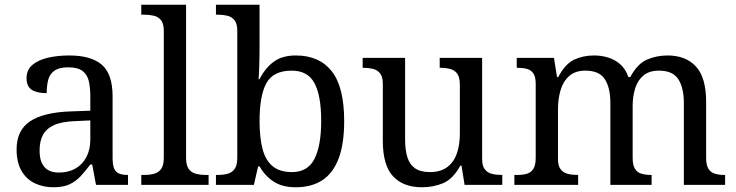

<svg xmlns="http://www.w3.org/2000/svg" viewBox="-20 -780 3107 810"><path d="M205 10Q161 10 125.5 -7.5Q90 -25 70 -60.5Q50 -96 50 -150Q50 -230 106.5 -268Q163 -306 278 -310L361 -313V-373Q361 -409 355 -436.5Q349 -464 329 -480Q309 -496 268 -496Q230 -496 210 -482Q190 -468 183.5 -443.5Q177 -419 177 -387Q135 -387 113.5 -401.5Q92 -416 92 -450Q92 -485 116.5 -506Q141 -527 182 -536.5Q223 -546 272 -546Q364 -546 409.5 -507Q455 -468 455 -373V-114Q455 -86 461 -70.5Q467 -55 481 -48.5Q495 -42 517 -42H520V0H385L369 -86H361Q340 -58 320 -36.5Q300 -15 273.5 -2.5Q247 10 205 10ZM228 -52Q269 -52 298.5 -69Q328 -86 344.5 -117.5Q361 -149 361 -191V-272L297 -269Q240 -267 207.5 -252Q175 -237 161 -210.5Q147 -184 147 -145Q147 -114 156 -93.5Q165 -73 183 -62.5Q201 -52 228 -52Z M576 0V-42H589Q612 -42 630.5 -47Q649 -52 660 -67.5Q671 -83 671 -114V-650Q671 -680 659.5 -694.5Q648 -709 629.5 -713.5Q611 -718 589 -718H576V-760H765V-114Q765 -83 776 -67.5Q787 -52 806 -47Q825 -42 847 -42H860V0Z M1228 10Q1170 10 1133.5 -14.5Q1097 -39 1075 -78H1069L1051 0H891V-42H899Q922 -42 940.5 -47Q959 -52 970 -67.5Q981 -83 981 -114V-650Q981 -680 969.5 -694.5Q958 -709 939.5 -713.5Q921 -718 899 -718H891V-760H1075V-576Q1075 -559 1074.5 -532.5Q1074 -506 1073 -481.5Q1072 -457 1071 -446H1075Q1098 -492 1134 -519Q1170 -546 1228 -546Q1327 -546 1379.5 -479.5Q1432 -413 1432 -269Q1432 -173 1408.5 -111Q1385 -49 1339.5 -19.5Q1294 10 1228 10ZM1212 -54Q1278 -54 1306.5 -109.5Q1335 -165 1335 -270Q1335 -377 1306.5 -429.5Q1278 -482 1211 -482Q1133 -482 1104 -429.5Q1075 -377 1075 -269Q1075 -200 1087.5 -152Q1100 -104 1130 -79Q1160 -54 1212 -54Z M1760 10Q1681 10 1638 -36.5Q1595 -83 1595 -186V-426Q1595 -456 1583.5 -470.5Q1572 -485 1553.5 -489.5Q1535 -494 1513 -494H1510V-536H1689V-191Q1689 -148 1698.5 -117Q1708 -86 1731 -70Q1754 -54 1794 -54Q1838 -54 1866 -74.5Q1894 -95 1907 -131.5Q1920 -168 1920 -216V-422Q1920 -454 1909 -469Q1898 -484 1879.5 -489Q1861 -494 1838 -494H1835V-536H2014V-109Q2014 -80 2025.5 -65.5Q2037 -51 2055.5 -46.5Q2074 -42 2096 -42H2099V0H1940L1927 -81H1922Q1891 -25 1850 -7.5Q1809 10 1760 10Z M2150 0V-42H2163Q2186 -42 2203 -47Q2220 -52 2230 -67.5Q2240 -83 2240 -114V-426Q2240 -456 2230 -470.5Q2220 -485 2202.5 -489.5Q2185 -494 2163 -494H2160V-536H2317L2330 -455H2335Q2365 -511 2402.5 -528.5Q2440 -546 2486 -546Q2518 -546 2546.5 -537Q2575 -528 2597 -508.5Q2619 -489 2631 -455H2639Q2669 -511 2709.5 -528.5Q2750 -546 2796 -546Q2873 -546 2916 -499.5Q2959 -453 2959 -350V-114Q2959 -83 2969 -67.5Q2979 -52 2996.5 -47Q3014 -42 3036 -42H3039V0H2865V-345Q2865 -410 2841.5 -446Q2818 -482 2760 -482Q2719 -482 2694.5 -461.5Q2670 -441 2659.5 -407Q2649 -373 2649 -333V-114Q2649 -83 2659 -67.5Q2669 -52 2686.5 -47Q2704 -42 2726 -42H2729V0H2555V-345Q2555 -410 2531.5 -446Q2508 -482 2450 -482Q2407 -482 2381.5 -459.5Q2356 -437 2345 -400Q2334 -363 2334 -320V-109Q2334 -80 2345.5 -65.5Q2357 -51 2375.5 -46.5Q2394 -42 2416 -42H2419V0Z"/></svg>

Font: Noto Serif Hebrew
Style: Regular
Weight: 400
Designer: Monotype Design Team
Foundry: Monotype Imaging Inc.
Version: Version 2.003